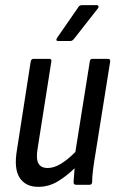

<svg xmlns="http://www.w3.org/2000/svg" viewBox="-20 -716 454 744"><path d="M128 8Q79 8 56 -27.5Q33 -63 46 -137L99 -478Q101 -488 110 -488H170Q181 -488 179 -478L126 -142Q119 -102 128.5 -83.5Q138 -65 165 -65Q189 -65 215.5 -81Q242 -97 272 -127L328 -478Q329 -488 338 -488H398Q408 -488 407 -478L350 -121Q344 -86 340.5 -58Q337 -30 337 -10Q336 0 327 0H275Q265 0 265 -10Q266 -22 267 -36Q268 -50 269 -64Q236 -32 202 -12Q168 8 128 8ZM206 -557Q194 -557 201 -569L282 -686Q287 -696 297 -696H355Q360 -696 361.5 -692Q363 -688 359 -683L268 -567Q261 -557 252 -557Z"/></svg>

Font: Sofia Sans Condensed Medium
Style: Italic
Weight: 500
Italic angle: -9°
Designer: Botio Nikoltchev, Ani Petrova
Foundry: lettersoup
Version: Version 4.101; ttfautohint (v1.8.4.7-5d5b)